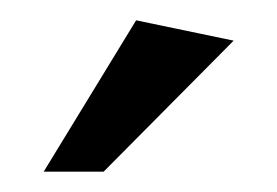

<svg xmlns="http://www.w3.org/2000/svg" viewBox="-20 -775 273 189"><path d="M23 -606H82L210 -735L114 -755Z"/></svg>

Font: Geom Light
Style: Regular
Weight: 300
Version: Version 1.102